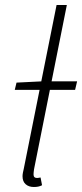

<svg xmlns="http://www.w3.org/2000/svg" viewBox="-20 -739 328 767"><path d="M39 -380 46 -409 147 -414H288L280 -380ZM115 8Q95 8 82.5 -3Q70 -14 70 -35Q70 -41 71.5 -49Q73 -57 75 -65L206 -719H247L116 -63Q115 -56 114.5 -51Q114 -46 114 -42Q114 -28 128 -28Q131 -28 133.5 -28.5Q136 -29 142 -30L148 1Q140 5 132.5 6.5Q125 8 115 8Z"/></svg>

Font: Source Sans 3 Light
Style: Italic
Weight: 300
Italic angle: -11°
Designer: Paul D. Hunt
Foundry: Adobe
Version: Version 3.046;hotconv 1.0.118;makeotfexe 2.5.65603